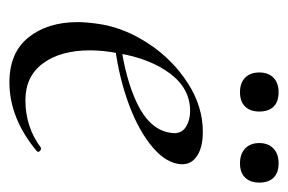

<svg xmlns="http://www.w3.org/2000/svg" viewBox="-122 -478 612 408"><g transform="rotate(90 184.0 -274.0)"><path d="M27 -133Q27 -155 32 -185Q41 -236 74 -285.5Q107 -335 156.5 -367Q206 -399 260 -399Q296 -399 314.5 -384.5Q333 -370 328 -345Q322 -314 284.5 -285.5Q247 -257 189.5 -237.5Q132 -218 68 -211L70 -224Q150 -235 201 -260Q252 -285 261 -324Q263 -334 263 -338Q263 -355 249 -363.5Q235 -372 216 -372Q168 -372 136 -329Q104 -286 93 -218Q87 -187 87 -159Q87 -97 114.5 -59.5Q142 -22 193 -22Q250 -22 294 -55H296Q299 -55 301.5 -52Q304 -49 301 -46Q231 12 155 12Q92 12 59.5 -28.5Q27 -69 27 -133ZM284 -519Q284 -538 295.5 -549Q307 -560 327 -560Q347 -560 357.5 -549.5Q368 -539 368 -519Q368 -500 357.5 -489Q347 -478 327 -478Q307 -478 295.5 -489Q284 -500 284 -519ZM134 -519Q134 -538 145 -549Q156 -560 176 -560Q196 -560 206.5 -549.5Q217 -539 217 -519Q217 -500 206.5 -489Q196 -478 176 -478Q156 -478 145 -489Q134 -500 134 -519Z"/></g></svg>

Font: Cormorant Garamond
Style: Italic
Weight: 400
Italic angle: -10°
Designer: Christian Thalmann (Catharsis Fonts)
Foundry: Catharsis Fonts
Version: Version 4.000